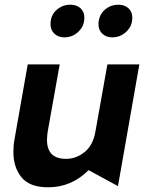

<svg xmlns="http://www.w3.org/2000/svg" viewBox="-20 -786 623 817"><path d="M37 -139Q37 -74 71.5 -31.5Q106 11 185 11Q284 11 357 -62L482 6L573 -512H437L386 -226Q376 -168 340 -139Q304 -110 261 -110Q180 -110 180 -191Q180 -207 183 -226L234 -512H98L41 -189Q37 -168 37 -139ZM195 -683Q195 -658 211.5 -642.5Q228 -627 254 -627Q288 -627 313.5 -651Q339 -675 339 -711Q339 -736 322.5 -751Q306 -766 279 -766Q246 -766 220.5 -743.5Q195 -721 195 -683ZM400 -697Q399 -692 399 -683Q399 -658 415.5 -642.5Q432 -627 458 -627Q492 -627 517.5 -651Q543 -675 543 -711Q543 -736 526.5 -751Q510 -766 483 -766Q453 -766 429.5 -747.5Q406 -729 400 -697Z"/></svg>

Font: Geom SemiBold
Style: Bold Italic
Weight: 600
Italic angle: -10°
Version: Version 1.102